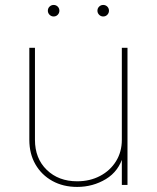

<svg xmlns="http://www.w3.org/2000/svg" viewBox="-20 -736 624 764"><path d="M287.1 7.8Q231.4 7.8 188.5 -15.9Q145.5 -39.6 121.1 -81.8Q96.7 -124 96.7 -179.7V-545.9H119.1V-179.7Q119.1 -105.5 166 -60.1Q212.9 -14.6 287.1 -14.6Q337.9 -14.6 378.2 -35.9Q418.5 -57.1 441.7 -94.5Q464.8 -131.8 464.8 -179.7V-545.9H487.3V0H464.8V-117.2H470.7Q453.1 -54.7 401.4 -23.4Q349.6 7.8 287.1 7.8ZM390.6 -670.4Q381.3 -670.4 374.5 -677.2Q367.7 -684.1 367.7 -693.4Q367.7 -703.1 374.5 -709.7Q381.3 -716.3 390.6 -716.3Q400.4 -716.3 407 -709.7Q413.6 -703.1 413.6 -693.4Q413.6 -684.1 407 -677.2Q400.4 -670.4 390.6 -670.4ZM193.4 -670.4Q184.1 -670.4 177.2 -677.2Q170.4 -684.1 170.4 -693.4Q170.4 -703.1 177.2 -709.7Q184.1 -716.3 193.4 -716.3Q203.1 -716.3 209.7 -709.7Q216.3 -703.1 216.3 -693.4Q216.3 -684.1 209.7 -677.2Q203.1 -670.4 193.4 -670.4Z"/></svg>

Font: Inter Thin
Style: Regular
Weight: 250
Designer: Rasmus Andersson
Foundry: rsms
Version: Version 4.001;git-66647c0bb